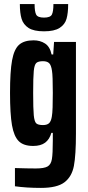

<svg xmlns="http://www.w3.org/2000/svg" viewBox="-20 -715 430 938"><path d="M53 195V106Q115 108 155 108Q195 108 212 98.5Q229 89 233.5 62.5Q238 36 238 -28V-66H231Q222 -34 200.5 -18Q179 -2 142 -2Q95 -2 71.5 -25.5Q48 -49 38.5 -103.5Q29 -158 29 -261Q29 -366 39 -420.5Q49 -475 73.5 -496.5Q98 -518 144 -518Q176 -518 200 -502.5Q224 -487 232 -449H240L244 -510H351V-63Q351 43 341 95.5Q331 148 295 175.5Q259 203 180 203Q109 203 53 195ZM233 -144Q236 -160 237 -190.5Q238 -221 238 -261Q238 -346 234 -369Q230 -397 220 -406.5Q210 -416 190 -416Q167 -416 157.5 -407.5Q148 -399 145 -368.5Q142 -338 142 -261Q142 -183 145 -152Q148 -121 157 -112.5Q166 -104 190 -104Q209 -104 219 -112.5Q229 -121 233 -144ZM77 -695H149Q149 -659 156.5 -644Q164 -629 195 -629Q226 -629 233.5 -644Q241 -659 241 -695H313Q313 -651 305 -623Q297 -595 271 -578.5Q245 -562 195 -562Q145 -562 119.5 -578.5Q94 -595 85.5 -623Q77 -651 77 -695Z"/></svg>

Font: Saira ExtraCondensed
Style: Bold
Weight: 700
Width: 2
Designer: Hector Gatti with collaboration of the Omnibus-Type team
Foundry: Omnibus-Type
Version: Version 0.072; ttfautohint (v1.8)